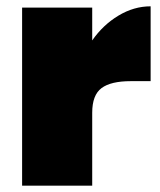

<svg xmlns="http://www.w3.org/2000/svg" viewBox="-20 -588 507 608"><path d="M272 -231V0H50V-564H272V-460Q306 -509 355 -538.5Q404 -568 457 -568V-331H394Q331 -331 301.5 -309Q272 -287 272 -231Z"/></svg>

Font: Poppins Black
Style: Regular
Weight: 900
Designer: Ninad Kale (Devanagari), Jonny Pinhorn (Latin)
Foundry: Indian Type Foundry
Version: Version 3.200;PS 1.000;hotconv 16.6.54;makeotf.lib2.5.65590